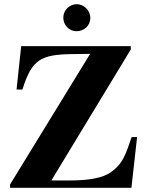

<svg xmlns="http://www.w3.org/2000/svg" viewBox="-20 -896 707 916"><path d="M411 -810C411 -846 381 -876 346 -876C311 -876 282 -847 282 -812C282 -776 310 -747 345 -747C382 -747 411 -775 411 -810ZM634 -242H608C579 -157 566 -115 510 -75C469 -46 403 -35 308 -35H225L604 -660V-676H81L59 -469H87C132 -612 173 -636 327 -638L410 -639L28 -16V0H607Z"/></svg>

Font: XITS
Style: Bold
Weight: 700
Designer: MicroPress Inc., with final additions and corrections provided by Coen Hoffman, Elsevier (retired)
Version: Version 1.107